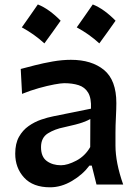

<svg xmlns="http://www.w3.org/2000/svg" viewBox="-20 -817 605 850"><path d="M201.7 12.2Q126 12.2 86.7 -30.8Q47.4 -73.7 47.4 -136.7Q47.4 -181.6 64 -211.2Q80.6 -240.7 106.7 -259Q132.8 -277.3 162.1 -287.4Q191.4 -297.4 216.3 -302.2L382.8 -335.9Q384.8 -382.8 370.1 -407Q355.5 -431.2 328.1 -439.9Q300.8 -448.7 264.2 -448.7Q250 -448.7 220 -443.1Q189.9 -437.5 152.3 -427Q114.7 -416.5 77.6 -401.4L71.8 -511.7Q97.7 -518.6 134.8 -528.1Q171.9 -537.6 213.6 -544.9Q255.4 -552.2 293.9 -552.2Q386.2 -552.2 440.7 -507.1Q495.1 -461.9 495.1 -360.8Q495.1 -335.9 493.2 -298.6Q491.2 -261.2 491.2 -228.5V-172.9Q491.2 -96.7 525.4 0H407.2L386.2 -84H376Q346.2 -43.9 298.6 -15.9Q251 12.2 201.7 12.2ZM250 -85.4Q278.8 -85.4 317.6 -105.7Q356.4 -126 379.4 -166L379.9 -290Q368.2 -283.2 345.5 -274.9Q322.8 -266.6 262.7 -253.4Q222.7 -245.6 192.1 -226.6Q161.6 -207.5 161.6 -165.5Q161.6 -122.6 187.3 -104Q212.9 -85.4 250 -85.4ZM390.7 -797.3Q416.5 -787.1 441.7 -768.8Q466.9 -750.6 491.6 -725.3Q474.5 -700.6 456.5 -675.7Q438.5 -650.7 419.7 -624.9Q374.6 -666.3 319.8 -695.8Q338 -721.6 355.5 -746.6Q372.9 -771.5 390.7 -797.3ZM147.5 -797.3Q173.3 -787.1 198.5 -768.8Q223.8 -750.6 248.5 -725.3Q231.3 -700.6 213.3 -675.7Q195.3 -650.7 176.5 -624.9Q131.4 -666.3 76.6 -695.8Q94.9 -721.6 112.3 -746.6Q129.8 -771.5 147.5 -797.3Z"/></svg>

Font: Pinar-DS1-FD SemiBold
Style: Regular
Weight: 600
Designer: Amin Abedi
Version: Version 3.000